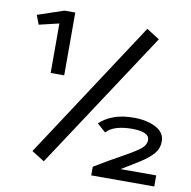

<svg xmlns="http://www.w3.org/2000/svg" viewBox="-83 -769 916 921"><g transform="rotate(10 375.0 -308.0)"><path d="M144 -380V-621L47 -598L30 -643L158 -686H210V-380ZM185 43 123 4 564 -669 627 -629ZM421 70V28Q495 -17 548.5 -46Q602 -75 631 -96.5Q660 -118 660 -143Q660 -165 638 -174.5Q616 -184 575 -184Q533 -184 501 -174.5Q469 -165 451 -144L409 -181Q435 -207 476.5 -222.5Q518 -238 574 -238Q639 -238 682.5 -215Q726 -192 726 -149Q726 -115 704.5 -89.5Q683 -64 644.5 -39.5Q606 -15 554 16H728V70Z"/></g></svg>

Font: Inconsolata ExtraExpanded SemiBold
Style: Regular
Weight: 600
Width: 8
Monospace: yes
Designer: Raph Levien, Cyreal, Brenton Simpson
Foundry: Raph Levien, Cyreal, Google
Version: Version 3.001; ttfautohint (v1.8.2.53-6de2)